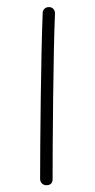

<svg xmlns="http://www.w3.org/2000/svg" viewBox="-20 -512 272 549"><path d="M120.6 -491.7C110.4 -492.2 102.1 -484.9 102.1 -475.1C97.2 -360.8 94.7 -100.6 94.7 0C94.7 9.8 102.5 17.6 112.3 17.6C124.5 17.6 130.4 11.7 130.4 0C130.4 -101.1 132.3 -361.3 137.2 -473.1C137.7 -483.4 130.4 -491.7 120.6 -491.7Z"/></svg>

Font: Mikhak ExtraLight
Style: Regular
Weight: 200
Designer: Amin Abedi
Version: Version 3.2